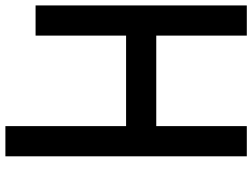

<svg xmlns="http://www.w3.org/2000/svg" viewBox="-131 -687 929 707"><g transform="rotate(90 333.5 -333.5)"><path d="M111.1 -333.3V0H0V-777.8H111.1V-444.4H444.4V-777.8H555.6V111.1H444.4V-333.3Z"/></g></svg>

Font: Pixeloid Sans
Style: Regular
Weight: 400
Designer: GGBotNet
Foundry: GGBotNet
Version: 0.5